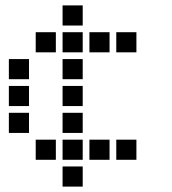

<svg xmlns="http://www.w3.org/2000/svg" viewBox="-20 -608 640 715"><path d="M214 -588Q213 -588 213 -588Q213 -588 213 -587V-514Q213 -513 213 -513Q213 -513 214 -513H287Q288 -513 288 -513Q288 -513 288 -514V-587Q288 -588 288 -588Q288 -588 287 -588ZM114 -488Q113 -488 113 -488Q113 -488 113 -487V-414Q113 -413 113 -413Q113 -413 114 -413H187Q188 -413 188 -413Q188 -413 188 -414V-487Q188 -488 188 -488Q188 -488 187 -488ZM214 -488Q213 -488 213 -488Q213 -488 213 -487V-414Q213 -413 213 -413Q213 -413 214 -413H287Q288 -413 288 -413Q288 -413 288 -414V-487Q288 -488 288 -488Q288 -488 287 -488ZM314 -488Q313 -488 313 -488Q313 -488 313 -487V-414Q313 -413 313 -413Q313 -413 314 -413H387Q388 -413 388 -413Q388 -413 388 -414V-487Q388 -488 388 -488Q388 -488 387 -488ZM414 -488Q413 -488 413 -488Q413 -488 413 -487V-414Q413 -413 413 -413Q413 -413 414 -413H487Q488 -413 488 -413Q488 -413 488 -414V-487Q488 -488 488 -488Q488 -488 487 -488ZM14 -388Q13 -388 13 -388Q13 -388 13 -387V-314Q13 -313 13 -313Q13 -313 14 -313H87Q88 -313 88 -313Q88 -313 88 -314V-387Q88 -388 88 -388Q88 -388 87 -388ZM214 -388Q213 -388 213 -388Q213 -388 213 -387V-314Q213 -313 213 -313Q213 -313 214 -313H287Q288 -313 288 -313Q288 -313 288 -314V-387Q288 -388 288 -388Q288 -388 287 -388ZM14 -288Q13 -288 13 -288Q13 -288 13 -287V-214Q13 -213 13 -213Q13 -213 14 -213H87Q88 -213 88 -213Q88 -213 88 -214V-287Q88 -288 88 -288Q88 -288 87 -288ZM214 -288Q213 -288 213 -288Q213 -288 213 -287V-214Q213 -213 213 -213Q213 -213 214 -213H287Q288 -213 288 -213Q288 -213 288 -214V-287Q288 -288 288 -288Q288 -288 287 -288ZM14 -188Q13 -188 13 -188Q13 -188 13 -187V-114Q13 -113 13 -113Q13 -113 14 -113H87Q88 -113 88 -113Q88 -113 88 -114V-187Q88 -188 88 -188Q88 -188 87 -188ZM214 -188Q213 -188 213 -188Q213 -188 213 -187V-114Q213 -113 213 -113Q213 -113 214 -113H287Q288 -113 288 -113Q288 -113 288 -114V-187Q288 -188 288 -188Q288 -188 287 -188ZM114 -88Q113 -88 113 -88Q113 -88 113 -87V-14Q113 -13 113 -13Q113 -13 114 -13H187Q188 -13 188 -13Q188 -13 188 -14V-87Q188 -88 188 -88Q188 -88 187 -88ZM214 -88Q213 -88 213 -88Q213 -88 213 -87V-14Q213 -13 213 -13Q213 -13 214 -13H287Q288 -13 288 -13Q288 -13 288 -14V-87Q288 -88 288 -88Q288 -88 287 -88ZM314 -88Q313 -88 313 -88Q313 -88 313 -87V-14Q313 -13 313 -13Q313 -13 314 -13H387Q388 -13 388 -13Q388 -13 388 -14V-87Q388 -88 388 -88Q388 -88 387 -88ZM414 -88Q413 -88 413 -88Q413 -88 413 -87V-14Q413 -13 413 -13Q413 -13 414 -13H487Q488 -13 488 -13Q488 -13 488 -14V-87Q488 -88 488 -88Q488 -88 487 -88ZM214 12Q213 12 213 12Q213 12 213 13V86Q213 87 213 87Q213 87 214 87H287Q288 87 288 87Q288 87 288 86V13Q288 12 288 12Q288 12 287 12Z"/></svg>

Font: Doto Black
Style: Bold
Weight: 700
Monospace: yes
Version: Version 1.000